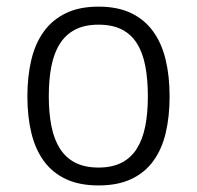

<svg xmlns="http://www.w3.org/2000/svg" viewBox="-20 -547 597 582"><path d="M494.1 -254.9Q494.1 -193.8 482.4 -144.3Q470.7 -94.7 444.8 -59.1Q418.9 -23.4 377.9 -4.2Q336.9 15.1 278.8 15.1Q220.7 15.1 179.7 -4.2Q138.7 -23.4 112.8 -59.1Q86.9 -94.7 75 -144.3Q63 -193.8 63 -254.9Q63 -314.5 74.7 -364.5Q86.4 -414.6 112.3 -450.7Q138.2 -486.8 179.2 -506.8Q220.2 -526.9 278.8 -526.9Q335.9 -526.9 376.7 -507.6Q417.5 -488.3 443.6 -452.6Q469.7 -417 481.9 -366.9Q494.1 -316.9 494.1 -254.9ZM428.2 -254.9Q428.2 -306.6 420.4 -347.2Q412.6 -387.7 395 -415.5Q377.4 -443.4 348.9 -457.8Q320.3 -472.2 278.8 -472.2Q236.8 -472.2 208 -457.3Q179.2 -442.4 161.4 -414.3Q143.6 -386.2 135.7 -345.9Q127.9 -305.7 127.9 -254.9Q127.9 -204.1 136 -164.1Q144 -124 161.9 -96.2Q179.7 -68.4 208.5 -53.7Q237.3 -39.1 278.8 -39.1Q319.3 -39.1 347.9 -53.5Q376.5 -67.9 394.3 -95.7Q412.1 -123.5 420.2 -163.6Q428.2 -203.6 428.2 -254.9Z"/></svg>

Font: Clear Sans Light
Style: Regular
Weight: 300
Foundry: Intel Corporation
Version: Version 1.00